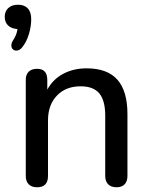

<svg xmlns="http://www.w3.org/2000/svg" viewBox="-40 -785 633 812"><path d="M29 -571Q20 -571 14 -577Q8 -583 8 -593Q8 -603 15 -614Q31 -638 34 -662Q8 -664 -6 -677.5Q-20 -691 -20 -714Q-20 -737 -5 -751Q10 -765 36 -765Q63 -765 77.5 -749.5Q92 -734 92 -704Q92 -673 82 -640Q72 -607 54 -585Q43 -571 29 -571ZM69 -41V-447Q69 -470 81.5 -482Q94 -494 117 -494Q160 -494 160 -447V-406Q184 -450 227.5 -473Q271 -496 326 -496Q414 -496 456.5 -448Q499 -400 499 -302V-41Q499 -18 487 -5.5Q475 7 453 7Q430 7 417.5 -5.5Q405 -18 405 -41V-296Q405 -360 380 -390Q355 -420 301 -420Q238 -420 200.5 -380.5Q163 -341 163 -276V-41Q163 7 117 7Q94 7 81.5 -5.5Q69 -18 69 -41Z"/></svg>

Font: SN Pro
Style: Regular
Weight: 400
Designer: Tobias Whetton
Foundry: Supernotes
Version: Version 1.003